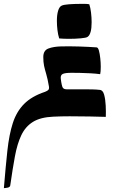

<svg xmlns="http://www.w3.org/2000/svg" viewBox="-100 -603 631 989"><path d="M-80 366Q-71 256 -62 173Q-53 90 -34 31Q-15 -28 24 -67.5Q63 -107 132 -130Q145 -135 149.5 -140.5Q154 -146 152 -158Q145 -199 138 -222Q131 -245 127 -264Q123 -283 123 -309Q123 -343 149 -353Q175 -363 215 -364Q259 -365 307 -363.5Q355 -362 397 -359Q405 -359 409.5 -342.5Q414 -326 416.5 -303Q419 -280 419 -259Q419 -233 416 -221Q393 -224 365.5 -225.5Q338 -227 312 -227.5Q286 -228 269 -228Q235 -228 223 -222Q211 -216 213 -198Q218 -158 224 -150.5Q230 -143 243 -143Q295 -143 325.5 -143Q356 -143 376 -142.5Q396 -142 414 -140Q430 -139 436.5 -115Q443 -91 444.5 -59Q446 -27 445 -1Q411 -2 362.5 -3Q314 -4 259 -4Q237 -4 215.5 -3.5Q194 -3 174 -2Q108 1 69.5 25Q31 49 10 93Q-11 137 -23 201.5Q-35 266 -47 351Q-48 361 -60.5 363.5Q-73 366 -80 366ZM218 -574Q228 -579 256 -581Q284 -583 312 -583Q326 -583 338 -583Q350 -583 360 -581Q366 -563 369 -537.5Q372 -512 372 -488Q372 -427 351 -413Q344 -408 315.5 -405.5Q287 -403 256 -403Q242 -403 229 -403.5Q216 -404 205 -405Q199 -423 196 -447.5Q193 -472 193 -496Q193 -527 199.5 -548Q206 -569 218 -574Z"/></svg>

Font: Alkalami
Style: Regular
Weight: 400
Designer: Becca Hirsbrunner Spalinger
Foundry: SIL International
Version: Version 2.000